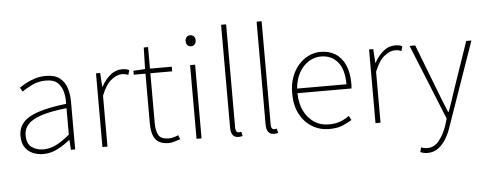

<svg xmlns="http://www.w3.org/2000/svg" viewBox="-61 -959 3460 1368"><g transform="rotate(-5 1669.5 -275.0)"><path d="M218 13Q177 13 142.5 -2Q108 -17 87 -48.5Q66 -80 66 -130Q66 -218 149 -263.5Q232 -309 410 -329Q412 -372 402.5 -412.5Q393 -453 365 -480Q337 -507 282 -507Q226 -507 181 -485Q136 -463 110 -443L92 -472Q109 -484 137.5 -500Q166 -516 203.5 -528Q241 -540 284 -540Q346 -540 381.5 -512.5Q417 -485 431.5 -440Q446 -395 446 -341V0H416L411 -70H408Q368 -37 319.5 -12Q271 13 218 13ZM221 -20Q268 -20 313 -42.5Q358 -65 410 -109V-298Q296 -286 228.5 -263.5Q161 -241 132 -208.5Q103 -176 103 -131Q103 -70 138 -45Q173 -20 221 -20Z M641 0V-527H671L677 -428H679Q705 -476 743 -508Q781 -540 828 -540Q842 -540 854 -538Q866 -536 879 -529L870 -496Q857 -501 848 -503Q839 -505 823 -505Q788 -505 748 -473.5Q708 -442 677 -364V0Z M1116 13Q1067 13 1040 -6Q1013 -25 1002.5 -59.5Q992 -94 992 -140V-494H908V-522L992 -527L996 -681H1027V-527H1183V-494H1027V-135Q1027 -84 1044 -52Q1061 -20 1119 -20Q1134 -20 1153 -25Q1172 -30 1186 -37L1198 -7Q1175 1 1152.5 7Q1130 13 1116 13Z M1314 0V-527H1350V0ZM1333 -660Q1317 -660 1307 -671Q1297 -682 1297 -701Q1297 -718 1307 -728.5Q1317 -739 1333 -739Q1348 -739 1358.5 -728.5Q1369 -718 1369 -701Q1369 -682 1358.5 -671Q1348 -660 1333 -660Z M1613 13Q1596 13 1584 5.5Q1572 -2 1565.5 -18Q1559 -34 1559 -59V-794H1595V-53Q1595 -37 1601 -28.5Q1607 -20 1617 -20Q1620 -20 1624 -20.5Q1628 -21 1636 -22L1643 9Q1636 10 1630 11.5Q1624 13 1613 13Z M1867 13Q1850 13 1838 5.5Q1826 -2 1819.5 -18Q1813 -34 1813 -59V-794H1849V-53Q1849 -37 1855 -28.5Q1861 -20 1871 -20Q1874 -20 1878 -20.5Q1882 -21 1890 -22L1897 9Q1890 10 1884 11.5Q1878 13 1867 13Z M2262 13Q2196 13 2141 -20Q2086 -53 2053.5 -114.5Q2021 -176 2021 -262Q2021 -327 2039.5 -378Q2058 -429 2090.5 -465.5Q2123 -502 2163.5 -521Q2204 -540 2248 -540Q2309 -540 2353.5 -512Q2398 -484 2422.5 -429.5Q2447 -375 2447 -297Q2447 -289 2447 -280.5Q2447 -272 2445 -261H2059Q2059 -192 2084.5 -137.5Q2110 -83 2156 -51.5Q2202 -20 2264 -20Q2309 -20 2344 -33Q2379 -46 2409 -68L2425 -37Q2395 -19 2358 -3Q2321 13 2262 13ZM2059 -294H2412Q2412 -401 2367 -454Q2322 -507 2248 -507Q2201 -507 2160 -481.5Q2119 -456 2092 -408.5Q2065 -361 2059 -294Z M2594 0V-527H2624L2630 -428H2632Q2658 -476 2696 -508Q2734 -540 2781 -540Q2795 -540 2807 -538Q2819 -536 2832 -529L2823 -496Q2810 -501 2801 -503Q2792 -505 2776 -505Q2741 -505 2701 -473.5Q2661 -442 2630 -364V0Z M2945 244Q2932 244 2918 241Q2904 238 2894 233L2903 200Q2911 204 2923 206.5Q2935 209 2947 209Q2997 209 3031 166.5Q3065 124 3087 61L3102 12L2884 -527H2924L3057 -183Q3070 -149 3085.5 -109.5Q3101 -70 3116 -35H3121Q3134 -70 3147 -109.5Q3160 -149 3171 -183L3289 -527H3326L3116 74Q3103 115 3080 154Q3057 193 3024 218.5Q2991 244 2945 244Z"/></g></svg>

Font: Noto Sans SC Thin Thin
Style: Regular
Weight: 250
Version: Version 2.004-H2;hotconv 1.0.118;makeotfexe 2.5.65603